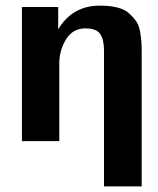

<svg xmlns="http://www.w3.org/2000/svg" viewBox="-20 -502 562 683"><path d="M58 0V-477H187V-398Q238 -482 335 -482Q370 -482 396.5 -475.5Q423 -469 438.5 -455Q454 -441 464 -427Q474 -413 478 -390.5Q482 -368 483 -353.5Q484 -339 484 -315V161H350V-322Q350 -361 336.5 -381Q323 -401 284 -401Q241 -401 217.5 -366Q194 -331 191 -285V-284V0Z"/></svg>

Font: Coval
Style: ExtraBold
Weight: 800
Foundry: Context Ltd
Version: Version 001.000